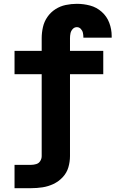

<svg xmlns="http://www.w3.org/2000/svg" viewBox="-20 -779 616 1004"><path d="M56 205H143Q173 205 202.5 200.5Q232 196 259.5 183Q287 170 308 147.5Q329 125 337.5 96Q346 67 346 37V-391H520V-513H346V-579Q346 -592 348.5 -604.5Q351 -617 360 -627Q369 -637 382 -637Q394 -637 402.5 -628Q411 -619 413.5 -607.5Q416 -596 416 -585V-582H564Q564 -587 564 -591Q564 -626 551.5 -659.5Q539 -693 512 -717Q485 -741 451 -750Q417 -759 382 -759Q353 -759 324 -753Q295 -747 270 -731Q245 -715 228 -690.5Q211 -666 204.5 -637Q198 -608 198 -579V-513H56V-391H198V37Q198 51 190.5 63Q183 75 169.5 79Q156 83 143 83H56Z"/></svg>

Font: Iosevka Sparkle Heavy
Style: Regular
Weight: 900
Designer: Belleve Invis
Foundry: Belleve Invis
Version: Version 4.5.0; ttfautohint (v1.8.3)